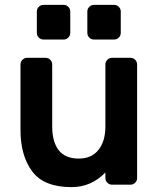

<svg xmlns="http://www.w3.org/2000/svg" viewBox="-20 -757 651 787"><path d="M72 -512C66.7 -506.7 64 -500.3 64 -493V-224C64 -154 80 -97.5 112 -54.5C144 -11.5 197.7 10 273 10C327 10 373.3 -10 412 -50V-27C412 -19.7 414.7 -13.3 420 -8C425.3 -2.7 431.7 0 439 0H515C522.3 0 528.7 -2.7 534 -8C539.3 -13.3 542 -19.7 542 -27V-493C542 -500.3 539.3 -506.7 534 -512C528.7 -517.3 522.3 -520 515 -520H439C431.7 -520 425.3 -517.3 420 -512C414.7 -506.7 412 -500.3 412 -493V-239C412 -198.3 402.5 -166.2 383.5 -142.5C364.5 -118.8 337.7 -107 303 -107C265.7 -107 238.2 -118.5 220.5 -141.5C202.8 -164.5 194 -197 194 -239V-493C194 -500.3 191.3 -506.7 186 -512C180.7 -517.3 174.3 -520 167 -520H91C83.7 -520 77.3 -517.3 72 -512ZM260 -729C254.7 -734.3 248.3 -737 241 -737H158C150.7 -737 144.3 -734.3 139 -729C133.7 -723.7 131 -717.3 131 -710V-622C131 -614.7 133.7 -608.3 139 -603C144.3 -597.7 150.7 -595 158 -595H241C248.3 -595 254.7 -597.7 260 -603C265.3 -608.3 268 -614.7 268 -622V-710C268 -717.3 265.3 -723.7 260 -729ZM467 -729C461.7 -734.3 455.3 -737 448 -737H365C357.7 -737 351.3 -734.3 346 -729C340.7 -723.7 338 -717.3 338 -710V-622C338 -614.7 340.7 -608.3 346 -603C351.3 -597.7 357.7 -595 365 -595H448C455.3 -595 461.7 -597.7 467 -603C472.3 -608.3 475 -614.7 475 -622V-710C475 -717.3 472.3 -723.7 467 -729Z"/></svg>

Font: Rubik
Style: Regular
Weight: 500
Designer: Hubert & Fischer
Foundry: Hubert & Fischer
Version: Version 1.100